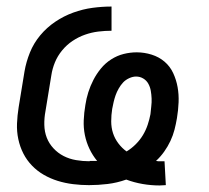

<svg xmlns="http://www.w3.org/2000/svg" viewBox="-20 -558 640 587"><path d="M468 9Q442 9 416 4.5Q390 0 366 -9Q338 1 309 4.5Q280 8 252 8Q228 8 203.5 5Q179 2 156.5 -5Q134 -12 114 -23.5Q94 -35 78 -51.5Q62 -68 51.5 -88.5Q41 -109 36 -132.5Q31 -156 32 -180.5Q33 -205 37 -230L55 -340Q60 -369 71.5 -397.5Q83 -426 103 -450Q123 -474 149 -491.5Q175 -509 204 -519.5Q233 -530 262.5 -534Q292 -538 321 -538V-464Q301 -464 280.5 -461.5Q260 -459 240 -452Q220 -445 202 -433Q184 -421 170 -404Q156 -387 148 -367.5Q140 -348 137 -328L119 -218Q115 -197 115.5 -176Q116 -155 123 -137Q130 -119 143.5 -104.5Q157 -90 174.5 -81Q192 -72 212.5 -68.5Q233 -65 254 -65Q254 -65 254 -65.5Q254 -66 254 -66Q260 -66 265.5 -66Q271 -66 277 -66Q263 -83 253.5 -103Q244 -123 239.5 -145Q235 -167 236 -190.5Q237 -214 241 -237Q244 -257 250 -276Q256 -295 265.5 -313.5Q275 -332 288.5 -348.5Q302 -365 320 -376.5Q338 -388 358 -393Q378 -398 398 -398Q421 -398 443.5 -391Q466 -384 483 -369.5Q500 -355 509.5 -334.5Q519 -314 523 -291.5Q527 -269 526 -245Q525 -221 521 -197Q518 -179 513.5 -161.5Q509 -144 501 -127Q493 -110 482 -94.5Q471 -79 457 -66Q461 -65 464 -65Q467 -65 471 -65Q474 -65 477 -65Q480 -65 483 -65L487 8Q482 8 477.5 8.5Q473 9 468 9ZM367 -95Q382 -104 395 -117Q408 -130 417 -145Q426 -160 431.5 -176.5Q437 -193 440 -209Q441 -221 442.5 -233Q444 -245 443.5 -257Q443 -269 441 -280.5Q439 -292 433.5 -302Q428 -312 418 -318Q408 -324 396 -324Q386 -324 375 -319Q364 -314 356.5 -306Q349 -298 343 -287.5Q337 -277 333.5 -267Q330 -257 327.5 -246.5Q325 -236 323 -225Q320 -206 320 -187Q320 -168 325.5 -151Q331 -134 342 -119.5Q353 -105 367 -95Z"/></svg>

Font: Iosevka Slab Extended Oblique
Style: Regular
Weight: 400
Width: 7
Italic angle: -9°
Monospace: yes
Designer: Belleve Invis
Foundry: Belleve Invis
Version: Version 11.1.0; ttfautohint (v1.8.3)